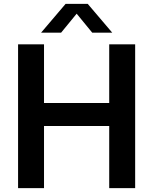

<svg xmlns="http://www.w3.org/2000/svg" viewBox="-20 -968 788 988"><path d="M73 0V-740H206.5V-438H542V-740H675.5V0H542V-319.5H206.5V0ZM191.5 -800 317.5 -948H431.5L557.5 -800H454.5L363.5 -911H385.5L294.5 -800Z"/></svg>

Font: Encode Sans SC SemiBold
Style: Regular
Weight: 600
Version: Version 3.002